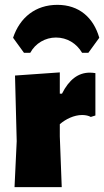

<svg xmlns="http://www.w3.org/2000/svg" viewBox="-20 -773 430 793"><path d="M40 0H235L227 -210V-260C251 -281 286 -298 319 -298C334 -298 346 -295 355 -290L374 -296V-471C367 -472 360 -473 351 -473C303 -473 265 -444 236 -386H227V-474L42 -461L49 -190ZM34 -617 79 -555H105C126 -594 167 -618 211 -618C257 -618 296 -594 319 -555H345L390 -617C366 -701 306 -753 217 -753C127 -753 62 -701 34 -617Z"/></svg>

Font: Luna Sans Black
Style: Regular
Weight: 900
Designer: Juan Pablo del Peral
Foundry: Huerta Tipografica
Version: Version 2.001; ttfautohint (v1.5)